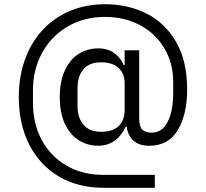

<svg xmlns="http://www.w3.org/2000/svg" viewBox="-20 -763 975 909"><path d="M469 126Q350 126 259.5 73Q169 20 119 -77.5Q69 -175 69 -303Q69 -432 120 -532Q171 -632 264 -687.5Q357 -743 478 -743Q583 -743 670.5 -700.5Q758 -658 812 -567.5Q866 -477 866 -339Q866 -222 822 -147.5Q778 -73 686 -73Q638 -73 611.5 -97.5Q585 -122 580 -163H575Q532 -73 445 -73Q395 -73 353.5 -98.5Q312 -124 287.5 -176Q263 -228 263 -303Q263 -378 287.5 -430.5Q312 -483 353.5 -508.5Q395 -534 445 -534Q490 -534 520.5 -512Q551 -490 566 -454H570V-525H639V-204Q639 -165 653 -150Q667 -135 698 -135Q747 -135 773.5 -185.5Q800 -236 800 -326V-374Q800 -465 757.5 -535.5Q715 -606 641.5 -644.5Q568 -683 477 -683Q378 -683 300.5 -637.5Q223 -592 179.5 -513Q136 -434 136 -337V-276Q136 -177 178 -99.5Q220 -22 295.5 21.5Q371 65 470 65H713V126ZM570 -242V-371Q570 -414 541.5 -441Q513 -468 459 -468Q403 -468 375 -435Q347 -402 347 -344V-262Q347 -205 375.5 -172Q404 -139 459 -139Q513 -139 541.5 -166Q570 -193 570 -242Z"/></svg>

Font: IBM Plex Sans JP
Style: Regular
Weight: 400
Designer: Mike Abbink; Paul van der Laan; Pieter van Rosmalen; Wujin Sim; Yejin Wi; Jinhee Kim; Boomi Park; Yona Kim; Kichan Ma
Foundry: Sandoll Inc.
Version: Version 1.001